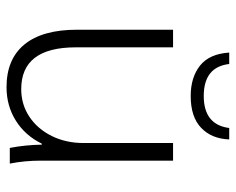

<svg xmlns="http://www.w3.org/2000/svg" viewBox="-87 -625 722 588"><g transform="rotate(90 274.0 -331.0)"><path d="M71 -206V-500H125V-202Q125 -35 253 -35Q300 -35 337.5 -60Q375 -85 396.5 -128.5Q418 -172 418 -226V-500H472V-95Q472 -45 481 0H433Q424 -46 423 -98H420Q395 -47 349.5 -18.5Q304 10 247 10Q161 10 116 -45Q71 -100 71 -206ZM141 -672H176Q185 -594 274 -594Q362 -594 372 -672H407Q405 -618 371.5 -586Q338 -554 274 -554Q217 -554 181 -582.5Q145 -611 141 -672Z"/></g></svg>

Font: Sarabun ExtraLight
Style: Regular
Weight: 275
Designer: Suppakit Chalermlarp | Katatrad Co.,Ltd.
Foundry: Cadson Demak Co.,Ltd.
Version: Version 1.000; ttfautohint (v1.6)